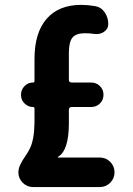

<svg xmlns="http://www.w3.org/2000/svg" viewBox="-20 -760 540 780"><path d="M384.8 -120.1Q410.2 -120.1 427.7 -102.5Q445.3 -85 445.3 -60.1Q445.3 -35.2 427.7 -17.6Q410.2 0 384.8 0H115.2Q89.8 0 72.3 -17.6Q54.7 -35.2 54.7 -59.6Q54.7 -75.2 62.5 -91.3Q70.3 -107.4 83 -126Q95.7 -144.5 100.6 -155.3Q119.1 -191.4 120.1 -259.8V-319.3Q120.1 -325.2 114.3 -325.2Q94.7 -325.2 80.1 -339.4Q65.4 -353.5 65.4 -374V-376Q65.4 -395.5 79.6 -410.2Q93.8 -424.8 114.3 -424.8Q120.1 -424.8 120.1 -430.7V-519.5Q120.1 -627 169.4 -683.6Q218.8 -740.2 309.6 -740.2Q335 -740.2 365.2 -735.4Q390.6 -731.4 405.3 -710Q419.9 -688.5 419.9 -662.1Q419.9 -642.6 402.8 -630.9Q385.7 -619.1 364.3 -622.1Q344.7 -625 325.2 -625Q289.1 -625 274.4 -607.4Q259.8 -589.8 259.8 -544.9V-435.5Q259.8 -424.8 271.5 -424.8H349.6Q371.1 -424.8 385.7 -410.6Q400.4 -396.5 400.4 -375Q400.4 -353.5 385.7 -339.4Q371.1 -325.2 349.6 -325.2H271.5Q260.7 -325.2 259.8 -314.5V-259.8Q259.8 -148.4 215.8 -123Q214.8 -123 214.8 -121.1Q214.8 -120.1 215.8 -120.1Z"/></svg>

Font: Rounded-X Mgen+ 2m bold
Style: Bold
Weight: 700
Designer: [Source Han Sans]
Ryoko NISHIZUKA  (kana & ideographs); Paul D. Hunt (Latin, Greek & Cyrillic); Wenlong ZHANG  (bopomofo
Version: Version 1.059.20150602